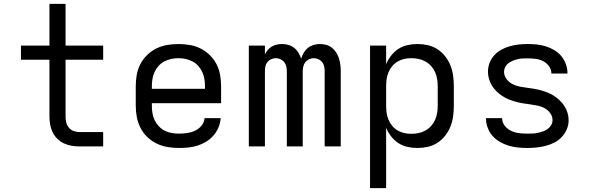

<svg xmlns="http://www.w3.org/2000/svg" viewBox="-20 -755 3040 990"><path d="M390 0Q369 0 348.5 -3.5Q328 -7 309 -16Q290 -25 275 -40Q260 -55 251 -74Q242 -93 238.5 -113.5Q235 -134 235 -155V-447H88V-520H235V-735H318V-520H512V-447H318V-155Q318 -139 321.5 -124Q325 -109 335 -97Q345 -85 359.5 -79.5Q374 -74 390 -74H512V0Z M902 8Q873 8 843.5 3Q814 -2 787.5 -15Q761 -28 739.5 -48.5Q718 -69 704.5 -95.5Q691 -122 685.5 -151Q680 -180 680 -210V-310Q680 -339 685 -368.5Q690 -398 703.5 -424Q717 -450 738.5 -471Q760 -492 786 -505Q812 -518 841.5 -523Q871 -528 900 -528Q929 -528 958.5 -523Q988 -518 1014 -505Q1040 -492 1061.5 -471Q1083 -450 1096.5 -424Q1110 -398 1115 -368.5Q1120 -339 1120 -310V-223H763V-210Q763 -191 766 -172Q769 -153 777 -136Q785 -119 798.5 -104.5Q812 -90 828.5 -81.5Q845 -73 864 -69.5Q883 -66 902 -66Q924 -66 945 -69Q966 -72 985.5 -81Q1005 -90 1019 -107Q1033 -124 1035 -146H1118Q1116 -121 1106.5 -98Q1097 -75 1081 -56.5Q1065 -38 1044 -25Q1023 -12 999.5 -4.5Q976 3 951.5 5.5Q927 8 902 8ZM763 -297H1037V-310Q1037 -329 1034 -347.5Q1031 -366 1023 -383.5Q1015 -401 1002.5 -415Q990 -429 973 -438Q956 -447 937.5 -451Q919 -455 900 -455Q881 -455 862.5 -451Q844 -447 827 -438Q810 -429 797.5 -415Q785 -401 777 -383.5Q769 -366 766 -347.5Q763 -329 763 -310Z M1263 0V-520H1346V-475Q1352 -487 1361 -497.5Q1370 -508 1381.5 -515Q1393 -522 1406.5 -525Q1420 -528 1434 -528Q1434 -528 1434 -528Q1434 -528 1434 -528Q1451 -528 1467 -523.5Q1483 -519 1496.5 -508.5Q1510 -498 1518.5 -483.5Q1527 -469 1533 -453Q1538 -469 1546.5 -483.5Q1555 -498 1567.5 -508Q1580 -518 1596.5 -523Q1613 -528 1629 -528Q1629 -528 1629 -528Q1629 -528 1629 -528Q1646 -528 1662.5 -523.5Q1679 -519 1692 -508.5Q1705 -498 1714 -483.5Q1723 -469 1728 -453Q1733 -437 1735 -420.5Q1737 -404 1737 -387V0H1654V-387Q1654 -400 1651.5 -412.5Q1649 -425 1641.5 -434.5Q1634 -444 1622 -449.5Q1610 -455 1598 -455Q1585 -455 1573.5 -449.5Q1562 -444 1554.5 -434.5Q1547 -425 1544 -412.5Q1541 -400 1541 -387V0H1459V-387Q1459 -400 1456 -412.5Q1453 -425 1445.5 -434.5Q1438 -444 1426.5 -449.5Q1415 -455 1402 -455Q1390 -455 1378 -449.5Q1366 -444 1358.5 -434.5Q1351 -425 1348.5 -412.5Q1346 -400 1346 -387V0Z M1888 215V-520H1971V-424Q1981 -448 1997 -468.5Q2013 -489 2034.5 -503Q2056 -517 2081.5 -522.5Q2107 -528 2132 -528Q2160 -528 2186.5 -522Q2213 -516 2236 -501Q2259 -486 2276 -464Q2293 -442 2303 -416.5Q2313 -391 2316.5 -364Q2320 -337 2320 -310V-210Q2320 -183 2316.5 -156Q2313 -129 2303 -103.5Q2293 -78 2276 -56Q2259 -34 2236 -19Q2213 -4 2186.5 2Q2160 8 2132 8Q2107 8 2081.5 2.5Q2056 -3 2034.5 -17Q2013 -31 1997 -51.5Q1981 -72 1971 -96V215ZM2101 -65Q2120 -65 2138.5 -69Q2157 -73 2173.5 -82Q2190 -91 2203 -105.5Q2216 -120 2223.5 -137Q2231 -154 2234 -172.5Q2237 -191 2237 -210V-310Q2237 -329 2234 -347.5Q2231 -366 2223.5 -383Q2216 -400 2203 -414.5Q2190 -429 2173.5 -438Q2157 -447 2138.5 -451Q2120 -455 2101 -455Q2082 -455 2064 -451Q2046 -447 2030 -437.5Q2014 -428 2002 -413.5Q1990 -399 1983 -382Q1976 -365 1973.5 -346.5Q1971 -328 1971 -310V-210Q1971 -192 1973.5 -173.5Q1976 -155 1983 -138Q1990 -121 2002 -106.5Q2014 -92 2030 -82.5Q2046 -73 2064 -69Q2082 -65 2101 -65Z M2699 8Q2674 8 2650 5.5Q2626 3 2602.5 -4Q2579 -11 2557.5 -23.5Q2536 -36 2520 -54Q2504 -72 2495 -95.5Q2486 -119 2486 -143Q2486 -144 2486 -144.5Q2486 -145 2486 -146H2569Q2569 -146 2569 -145.5Q2569 -145 2569 -145Q2569 -131 2575.5 -118Q2582 -105 2592.5 -95.5Q2603 -86 2616 -80Q2629 -74 2642.5 -71Q2656 -68 2670.5 -67Q2685 -66 2699 -66Q2713 -66 2726.5 -66.5Q2740 -67 2753.5 -70Q2767 -73 2780 -77.5Q2793 -82 2804 -90Q2815 -98 2822 -110Q2829 -122 2829 -136Q2829 -155 2817.5 -171Q2806 -187 2789.5 -196.5Q2773 -206 2754 -210Q2735 -214 2716 -216.5Q2697 -219 2678 -222Q2659 -225 2640.5 -230Q2622 -235 2604.5 -242Q2587 -249 2571 -259.5Q2555 -270 2541 -283.5Q2527 -297 2517 -313Q2507 -329 2501.5 -347.5Q2496 -366 2496 -385Q2496 -409 2504.5 -431Q2513 -453 2529 -470.5Q2545 -488 2565.5 -499Q2586 -510 2608.5 -516.5Q2631 -523 2654.5 -525.5Q2678 -528 2701 -528Q2725 -528 2748.5 -525.5Q2772 -523 2794.5 -516Q2817 -509 2838 -496.5Q2859 -484 2874 -466Q2889 -448 2897.5 -425Q2906 -402 2906 -379Q2906 -378 2906 -377Q2906 -376 2906 -376H2823Q2823 -376 2823 -376.5Q2823 -377 2823 -377Q2823 -397 2810.5 -414Q2798 -431 2780 -440Q2762 -449 2741.5 -451.5Q2721 -454 2701 -454Q2688 -454 2675 -453.5Q2662 -453 2649.5 -450Q2637 -447 2624.5 -442Q2612 -437 2601.5 -429Q2591 -421 2585 -409.5Q2579 -398 2579 -385Q2579 -366 2590.5 -349.5Q2602 -333 2618.5 -323.5Q2635 -314 2653.5 -310Q2672 -306 2691 -303.5Q2710 -301 2729 -298Q2748 -295 2766.5 -290Q2785 -285 2803 -278Q2821 -271 2837 -260.5Q2853 -250 2867 -236.5Q2881 -223 2891 -207Q2901 -191 2906.5 -172.5Q2912 -154 2912 -135Q2912 -111 2902.5 -88.5Q2893 -66 2876.5 -48.5Q2860 -31 2838.5 -20Q2817 -9 2794 -3Q2771 3 2747 5.5Q2723 8 2699 8Z"/></svg>

Font: Iosevka SS04 Extended
Style: Regular
Weight: 400
Width: 7
Monospace: yes
Designer: Belleve Invis
Foundry: Belleve Invis
Version: Version 19.0.0; ttfautohint (v1.8.4)